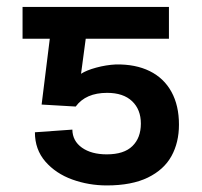

<svg xmlns="http://www.w3.org/2000/svg" viewBox="-20 -534 590 561"><path d="M101.6 -228.5 125.5 -420.9H45.9V-513.7H473.6V-420.9H230.5L216.8 -318.4Q232.4 -328.6 261 -336.4Q289.6 -344.2 318.4 -345.7Q376 -346.7 417.5 -326.2Q459 -305.7 481 -265.6Q502.9 -225.6 502.9 -169.9Q502.9 -117.7 481 -77.9Q459 -38.1 411.9 -15.1Q364.7 7.8 292 7.8Q239.3 7.8 191.2 -9.5Q143.1 -26.9 112.5 -62Q82 -97.2 82 -147.5L191.4 -155.3Q191.9 -122.1 219.5 -102.5Q247.1 -83 292 -83Q342.3 -83 366.9 -107.2Q391.6 -131.3 391.6 -172.9Q391.6 -213.9 366 -238.3Q340.3 -262.7 293 -262.7Q230.5 -262.7 201.2 -222.7Z"/></svg>

Font: Pretendard JP Medium
Style: Regular
Weight: 500
Designer: Base glyphs from Inter by Rasmus Andersson; Hangeul glyphs from Noto Sans CJK(Source Han Sans) by Jang Soo-young and Kan
Foundry: Kil Hyung-jin
Version: Version 1.309